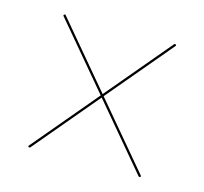

<svg xmlns="http://www.w3.org/2000/svg" viewBox="-64 -589 530 498"><g transform="rotate(15 201.0 -340.5)"><path d="M51 -162.5Q49 -164.5 51 -167L346.5 -518Q347.5 -519 348.5 -519.2Q349.5 -519.5 350.5 -518.5Q352 -518 352.2 -516.8Q352.5 -515.5 351 -514L55.5 -163Q54.5 -162.5 53.2 -162.2Q52 -162 51 -162.5ZM351 -162.5Q350.5 -162 349 -162.2Q347.5 -162.5 346.5 -163L51 -514Q49.5 -515.5 50 -516.5Q50.5 -517.5 51.5 -518.5Q53.5 -520.5 55.5 -518L351 -167Q352 -166 352 -164.8Q352 -163.5 351 -162.5Z"/></g></svg>

Font: Fraunces 120pt Light
Style: Regular
Weight: 300
Version: Version 1.000;[b76b70a41]